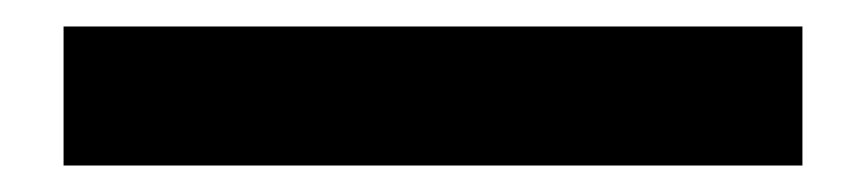

<svg xmlns="http://www.w3.org/2000/svg" viewBox="-20 -20 654 145"><path d="M28 0H586V105H28Z"/></svg>

Font: Overused Grotesk
Style: Bold
Weight: 700
Version: Version 0.003